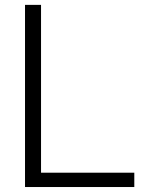

<svg xmlns="http://www.w3.org/2000/svg" viewBox="-20 -752 602 772"><path d="M520 0H80.6V-732.4H145V-57.6H520Z"/></svg>

Font: Kumbh Sans Light
Style: Regular
Weight: 300
Version: Version 1.004